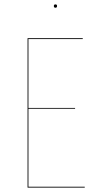

<svg xmlns="http://www.w3.org/2000/svg" viewBox="-20 -854 446 874"><path d="M239.7 -826.7Q239.7 -818.8 232.4 -818.8Q225.1 -818.8 225.1 -826.7Q225.1 -834 232.4 -834Q239.7 -834 239.7 -826.7ZM356.9 -680.2 356.4 -676.3H109.4V-362.8H321.8V-358.9H109.4V-3.9H365.7V0H105.5V-680.2Z"/></svg>

Font: Fira Sans Compressed Four
Style: Regular
Weight: 100
Width: 1
Designer: Carrois Corporate & Edenspiekermann AG
Foundry: Carrois Corporate GbR & Edenspiekermann AG
Version: Version 4.203;PS 004.203;hotconv 1.0.88;makeotf.lib2.5.64775